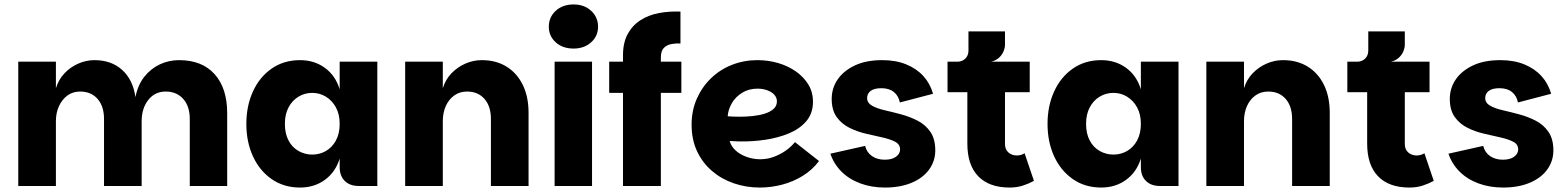

<svg xmlns="http://www.w3.org/2000/svg" viewBox="-20 -835 7028 862"><path d="M62 0V-558H231V-439Q243 -478 269.5 -506Q296 -534 331.5 -549.5Q367 -565 404 -565Q480 -565 528.5 -521Q577 -477 588 -399Q599 -454 628 -490.5Q657 -527 697.5 -546Q738 -565 784 -565Q887 -565 943.5 -502Q1000 -439 1000 -327V0H832V-301Q832 -358 802.5 -391Q773 -424 724 -424Q675 -424 645.5 -386Q616 -348 616 -291V0H447V-301Q447 -358 418 -391Q389 -424 340 -424Q307 -424 283 -406.5Q259 -389 245 -359Q231 -329 231 -291V0Z M1327 7Q1254 7 1199.5 -31Q1145 -69 1115.5 -133.5Q1086 -198 1086 -279Q1086 -359 1115.5 -424Q1145 -489 1199.5 -527Q1254 -565 1327 -565Q1391 -565 1438.5 -530.5Q1486 -496 1505 -434V-558H1674V0H1591Q1551 0 1528 -22.5Q1505 -45 1505 -85V-123Q1486 -62 1438.5 -27.5Q1391 7 1327 7ZM1382 -141Q1415 -141 1443 -157Q1471 -173 1488 -204Q1505 -235 1505 -279Q1505 -322 1488 -353Q1471 -384 1443 -401Q1415 -418 1382 -418Q1348 -418 1320 -401Q1292 -384 1275.5 -353Q1259 -322 1259 -279Q1259 -235 1275.5 -204Q1292 -173 1320.5 -157Q1349 -141 1382 -141Z M1799 0V-558H1968V-439Q1980 -478 2007 -506Q2034 -534 2069.5 -549.5Q2105 -565 2143 -565Q2207 -565 2254 -536Q2301 -507 2327 -454Q2353 -401 2353 -328V0H2184V-301Q2184 -358 2155 -391Q2126 -424 2077 -424Q2044 -424 2019.5 -406.5Q1995 -389 1981.5 -359Q1968 -329 1968 -291V0Z M2470 0V-558H2638V0ZM2555 -617Q2506 -617 2475 -645Q2444 -673 2444 -715Q2444 -758 2475 -786.5Q2506 -815 2555 -815Q2603 -815 2634 -786.5Q2665 -758 2665 -715Q2665 -673 2634 -645Q2603 -617 2555 -617Z M2777 0V-418H2715V-558H2777V-587Q2777 -644 2798.5 -683Q2820 -722 2856.5 -745Q2893 -768 2939 -776.5Q2985 -785 3035 -783V-640Q3017 -641 2996 -637.5Q2975 -634 2961 -620.5Q2947 -607 2947 -577V-558H3039V-418H2947V0Z M3391 7Q3330 7 3274.5 -12Q3219 -31 3176.5 -67.5Q3134 -104 3109.5 -156Q3085 -208 3085 -275Q3085 -339 3108.5 -392Q3132 -445 3172.5 -484Q3213 -523 3266.5 -544Q3320 -565 3380 -565Q3429 -565 3473.5 -552Q3518 -539 3553.5 -514Q3589 -489 3609.5 -455Q3630 -421 3630 -379Q3630 -326 3600 -291Q3570 -256 3521.5 -236Q3473 -216 3415.5 -207.5Q3358 -199 3302 -200Q3295 -200 3285.5 -200.5Q3276 -201 3268 -201.5Q3260 -202 3256 -202Q3262 -179 3281.5 -160.5Q3301 -142 3331 -131Q3361 -120 3393 -120Q3425 -120 3454.5 -131Q3484 -142 3508 -159Q3532 -176 3549 -197L3657 -112Q3627 -72 3584 -45.5Q3541 -19 3491.5 -6Q3442 7 3391 7ZM3303 -311Q3330 -311 3359 -314Q3388 -317 3412.5 -324.5Q3437 -332 3452.5 -345.5Q3468 -359 3468 -380Q3468 -397 3456 -410Q3444 -423 3424 -430Q3404 -437 3381 -437Q3341 -437 3311 -418Q3281 -399 3265 -370.5Q3249 -342 3247 -313Q3256 -312 3271.5 -311.5Q3287 -311 3303 -311Z M3953 7Q3892 7 3841.5 -12Q3791 -31 3757 -65.5Q3723 -100 3708 -145L3864 -180Q3871 -151 3894.5 -134.5Q3918 -118 3952 -118Q3985 -118 4003 -131.5Q4021 -145 4021 -164Q4021 -187 3999 -198.5Q3977 -210 3941.5 -218Q3906 -226 3867 -235Q3828 -244 3793 -261.5Q3758 -279 3736 -310Q3714 -341 3714 -391Q3714 -439 3740.5 -478Q3767 -517 3817.5 -541Q3868 -565 3941 -565Q4002 -565 4048.5 -546Q4095 -527 4125.5 -493.5Q4156 -460 4169 -414L4020 -375Q4014 -405 3993 -422Q3972 -439 3937 -439Q3905 -439 3889 -427Q3873 -415 3873 -395Q3873 -373 3895 -360.5Q3917 -348 3952 -340Q3987 -332 4026 -321.5Q4065 -311 4100 -293Q4135 -275 4157 -243Q4179 -211 4179 -160Q4179 -112 4151.5 -74Q4124 -36 4073 -14.5Q4022 7 3953 7Z M4513 7Q4421 7 4372 -43.5Q4323 -94 4323 -190V-421H4234V-558H4603V-421H4492V-188Q4492 -164 4507.5 -150.5Q4523 -137 4545 -137Q4555 -137 4563.5 -139.5Q4572 -142 4580 -147L4622 -23Q4598 -10 4571.5 -1.5Q4545 7 4513 7ZM4278 -513V-558Q4300 -558 4314 -572Q4328 -586 4328 -608V-694H4492V-634Q4492 -620 4485 -603.5Q4478 -587 4463.5 -574.5Q4449 -562 4429 -558Z M4924 7Q4851 7 4796.5 -31Q4742 -69 4712.5 -133.5Q4683 -198 4683 -279Q4683 -359 4712.5 -424Q4742 -489 4796.5 -527Q4851 -565 4924 -565Q4988 -565 5035.5 -530.5Q5083 -496 5102 -434V-558H5271V0H5188Q5148 0 5125 -22.5Q5102 -45 5102 -85V-123Q5083 -62 5035.5 -27.5Q4988 7 4924 7ZM4979 -141Q5012 -141 5040 -157Q5068 -173 5085 -204Q5102 -235 5102 -279Q5102 -322 5085 -353Q5068 -384 5040 -401Q5012 -418 4979 -418Q4945 -418 4917 -401Q4889 -384 4872.5 -353Q4856 -322 4856 -279Q4856 -235 4872.5 -204Q4889 -173 4917.5 -157Q4946 -141 4979 -141Z M5396 0V-558H5565V-439Q5577 -478 5604 -506Q5631 -534 5666.5 -549.5Q5702 -565 5740 -565Q5804 -565 5851 -536Q5898 -507 5924 -454Q5950 -401 5950 -328V0H5781V-301Q5781 -358 5752 -391Q5723 -424 5674 -424Q5641 -424 5616.5 -406.5Q5592 -389 5578.5 -359Q5565 -329 5565 -291V0Z M6308 7Q6216 7 6167 -43.5Q6118 -94 6118 -190V-421H6029V-558H6398V-421H6287V-188Q6287 -164 6302.5 -150.5Q6318 -137 6340 -137Q6350 -137 6358.5 -139.5Q6367 -142 6375 -147L6417 -23Q6393 -10 6366.5 -1.5Q6340 7 6308 7ZM6073 -513V-558Q6095 -558 6109 -572Q6123 -586 6123 -608V-694H6287V-634Q6287 -620 6280 -603.5Q6273 -587 6258.5 -574.5Q6244 -562 6224 -558Z M6728 7Q6667 7 6616.5 -12Q6566 -31 6532 -65.5Q6498 -100 6483 -145L6639 -180Q6646 -151 6669.5 -134.5Q6693 -118 6727 -118Q6760 -118 6778 -131.5Q6796 -145 6796 -164Q6796 -187 6774 -198.5Q6752 -210 6716.5 -218Q6681 -226 6642 -235Q6603 -244 6568 -261.5Q6533 -279 6511 -310Q6489 -341 6489 -391Q6489 -439 6515.5 -478Q6542 -517 6592.5 -541Q6643 -565 6716 -565Q6777 -565 6823.5 -546Q6870 -527 6900.5 -493.5Q6931 -460 6944 -414L6795 -375Q6789 -405 6768 -422Q6747 -439 6712 -439Q6680 -439 6664 -427Q6648 -415 6648 -395Q6648 -373 6670 -360.5Q6692 -348 6727 -340Q6762 -332 6801 -321.5Q6840 -311 6875 -293Q6910 -275 6932 -243Q6954 -211 6954 -160Q6954 -112 6926.5 -74Q6899 -36 6848 -14.5Q6797 7 6728 7Z"/></svg>

Font: Parkinsans Light
Style: Bold
Weight: 700
Version: Version 1.000